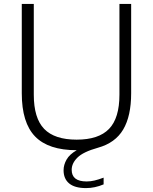

<svg xmlns="http://www.w3.org/2000/svg" viewBox="-20 -760 783 983"><path d="M420.5 203Q363 203 334.2 179.2Q305.5 155.5 305.5 111.5Q305.5 84 320.8 57Q336 30 373 9H372.5Q228 9 159.8 -61.2Q91.5 -131.5 91.5 -282.5V-740H153V-275.5Q153 -155 206.2 -100Q259.5 -45 372.5 -45Q485 -45 538.2 -100Q591.5 -155 591.5 -275.5V-740H651.5V-282.5Q651.5 -166 610.8 -97Q570 -28 481 -3.5Q406 17.5 376.5 46.8Q347 76 347 109.5Q347 169 423.5 169Q443.5 169 463.8 164.2Q484 159.5 510.5 149.5V184Q465.5 203 420.5 203Z"/></svg>

Font: Encode Sans SemiExpanded SemiExpanded Light
Style: Regular
Weight: 300
Width: 6
Designer: Multiple Designers
Foundry: Impallari Type
Version: Version 3.000; ttfautohint (v1.8.3) -l 8 -r 50 -G 200 -x 14 